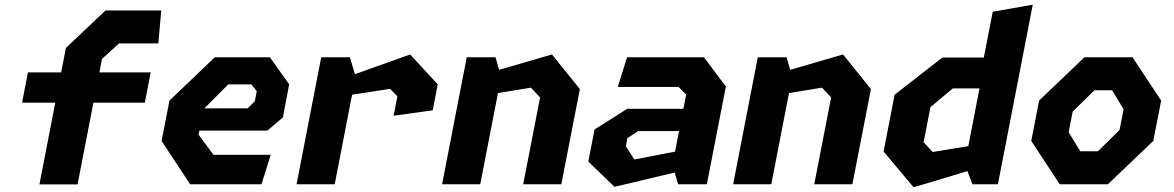

<svg xmlns="http://www.w3.org/2000/svg" viewBox="-20 -785 5000 818"><path d="M148 0.5H310.5L378 -347.5H597L622 -476.5H403.5L414.5 -534L487 -600H654.5L667 -740.5H429.5L261 -581L240.5 -476.5H99L74 -347.5H215.5Z M790 0H1094L1133.5 -125.5H889.5L826 -211.5L829.5 -228.5H1119L1185 -284.5L1212 -425.5L1130 -541H895L702 -356.5L668.5 -184.5ZM851 -323.5 952.5 -425.5H1051.5L1074 -396.5L1065.5 -353.5L1035 -323.5Z M1657 -292 1823.5 -315 1845 -425.5 1727.5 -553 1492 -469 1471 -541H1348.5L1243.5 0H1406L1480 -381.5L1642 -406.5L1673 -374.5Z M2209 0H2371.5L2450.5 -405.5L2331.5 -553L2106.5 -487.5L2091 -541H1968.5L1863.5 0H2026L2101.5 -388.5L2242 -411.5L2281 -370Z M2869 0H2991.5L3072.5 -416.5L2979 -541H2651.5L2612 -414.5H2871L2903.5 -382L2891.5 -321.5H2652.5L2513 -233.5L2486.5 -96.5L2598 11L2854.5 -50ZM2646.5 -162 2653 -196.5 2699 -226.5H2873L2856 -139L2682.5 -105.5Z M3449 0H3611.5L3690.5 -405.5L3571.5 -553L3346.5 -487.5L3331 -541H3208.5L3103.5 0H3266L3341.5 -388.5L3482 -411.5L3521 -370Z M4123 0H4231.5L4380 -765L4209.5 -735L4171.5 -540H3995L3791.5 -381.5L3744.5 -139.5L3872.5 13L4101.5 -56ZM3915 -179 3944 -328.5 4039.5 -408.5H4153L4105.5 -162.5L3953.5 -137.5Z M4495 0H4700L4893.5 -184.5L4927 -356.5L4805 -541H4600L4407 -356.5L4373.5 -184.5ZM4533 -221.5 4550 -309.5 4643 -400.5H4718L4767 -319.5L4750 -231.5L4657.5 -140.5H4582.5Z"/></svg>

Font: Monaspace Krypton ExtraBold
Style: Italic
Weight: 800
Italic angle: -11°
Designer: Riley Cran & the Lettermatic Team
Foundry: Lettermatic
Version: Version 1.101 (Monaspace Krypton)